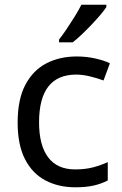

<svg xmlns="http://www.w3.org/2000/svg" viewBox="-20 -786 520 816"><path d="M300 10Q229 10 173.5 -19Q118 -48 86.5 -109Q55 -170 55 -265Q55 -364 88 -426Q121 -488 177.5 -517Q234 -546 306 -546Q347 -546 385 -537.5Q423 -529 447 -517L420 -444Q396 -453 364 -461Q332 -469 304 -469Q146 -469 146 -266Q146 -169 184.5 -117.5Q223 -66 299 -66Q343 -66 376.5 -75Q410 -84 438 -97V-19Q411 -5 378.5 2.5Q346 10 300 10ZM432 -756Q423 -742 406 -722Q389 -702 368.5 -680.5Q348 -659 327.5 -639.5Q307 -620 289 -606H231V-618Q246 -637 263.5 -663Q281 -689 298 -716.5Q315 -744 326 -766H432Z"/></svg>

Font: Noto Sans NKo Unjoined
Style: Regular
Weight: 400
Designer: Monotype Design Team
Foundry: Monotype Imaging Inc.
Version: Version 2.004